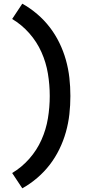

<svg xmlns="http://www.w3.org/2000/svg" viewBox="-20 -861 540 1042"><path d="M101 161 46 78Q98 47 139 0.5Q180 -46 205 -102Q230 -158 240 -218.5Q250 -279 250 -340Q250 -401 240 -461.5Q230 -522 205 -578Q180 -634 139 -680.5Q98 -727 46 -758L101 -841Q144 -817 182 -784.5Q220 -752 250 -713Q280 -674 302 -629Q324 -584 337.5 -536Q351 -488 356.5 -439Q362 -390 362 -340Q362 -290 356.5 -241Q351 -192 337.5 -144Q324 -96 302 -51Q280 -6 250 33Q220 72 182 104.5Q144 137 101 161Z"/></svg>

Font: Iosevka Slab
Style: Bold
Weight: 700
Monospace: yes
Designer: Belleve Invis
Foundry: Belleve Invis
Version: Version 11.1.1; ttfautohint (v1.8.3)